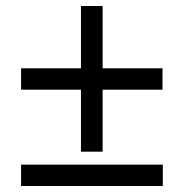

<svg xmlns="http://www.w3.org/2000/svg" viewBox="-20 -618 612 638"><path d="M50 0V-71H521V0ZM321 -391H520V-320H321V-114H249V-320H50V-391H249V-598H321Z"/></svg>

Font: Noto Sans IKEA
Style: Regular
Weight: 400
Designer: Monotype Design Team
Foundry: Monotype Imaging Inc.
Version: Version 2.001